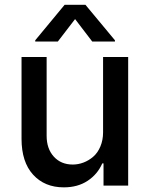

<svg xmlns="http://www.w3.org/2000/svg" viewBox="-20 -787 634 814"><path d="M417 -226.1V-545.4H523.4V0H418.9V-94.2H413.6Q393.6 -48.3 351.6 -20.5Q309.6 7.3 250.5 7.3Q169.4 7.3 120.4 -46.4Q71.3 -100.1 71.3 -198.7V-545.4H177.7V-211.4Q177.7 -156.2 208.3 -122.8Q238.8 -89.4 288.6 -89.4Q311.5 -89.4 334 -97.9Q356.4 -106.4 375.2 -122.6Q394 -138.7 405.5 -165.8Q417 -192.9 417 -226.1ZM225.1 -610.8H129.4V-616.2L253.9 -766.6H342.3L467.3 -616.2V-610.8H371.1L298.3 -706.1Z"/></svg>

Font: Karasuma Gothic
Style: Regular
Weight: 500
Designer: Rasmus Andersson / Ryoko Nishizuka
Foundry: Genbu
Version: Version 1.00